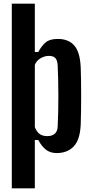

<svg xmlns="http://www.w3.org/2000/svg" viewBox="-20 -820 503 1040"><path d="M43.9 200V-800H168.7V-538.5H187.2Q206.3 -572.9 228.1 -591Q249.8 -609.1 293.2 -609.1Q351.2 -609.1 382.3 -573.6Q413.5 -538.1 417.2 -455.2Q418.2 -428.5 418.9 -387.8Q419.6 -347.2 419.6 -302Q419.6 -256.8 418.9 -215.2Q418.2 -173.6 417.2 -144.9Q413.5 -62.6 379.1 -26.7Q344.7 9.1 286.8 9.1Q254.7 9.1 231.5 -7.2Q208.4 -23.6 187.2 -61.5H168.7V200ZM236.8 -82.7Q261.3 -82.7 276.2 -95.2Q291.2 -107.7 292.4 -134.4Q294.3 -171.5 295.2 -213.9Q296.1 -256.3 296.1 -300.6Q296 -344.9 295.1 -387.2Q294.1 -429.5 292.4 -465.6Q291.2 -492.5 280.3 -504.9Q269.4 -517.3 244.8 -517.3Q222.4 -517.3 200.2 -504.7Q177.9 -492.1 168.7 -468.9V-131.1Q179.2 -105.2 195.1 -93.9Q211.1 -82.7 236.8 -82.7Z"/></svg>

Font: Big Shoulders Display SC Thin
Style: Regular
Weight: 100
Designer: Patric King
Foundry: XO Type Co
Version: Version 2.002